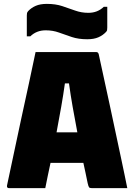

<svg xmlns="http://www.w3.org/2000/svg" viewBox="-20 -968 690 988"><path d="M213 0H25Q21 0 18 -3Q15 -6 16 -13Q31 -82 49.5 -170.5Q68 -259 88.5 -353.5Q109 -448 128.5 -537.5Q148 -627 163 -700H476Q485 -700 488 -689Q516 -562 545.5 -424Q575 -286 606 -140Q613 -106 620.5 -71Q628 -36 635 0H452Q442 0 438.5 -4Q435 -8 431 -26Q425 -53 420 -79Q415 -105 409 -130H240Q233 -99 226.5 -66.5Q220 -34 213 0ZM314 -539Q306 -481 295 -418.5Q284 -356 271 -287H378Q365 -355 354 -417.5Q343 -480 335 -539ZM435 -902Q482 -902 514 -933H532V-826Q532 -817 531 -812.5Q530 -808 525 -803Q509 -786 486 -776Q463 -766 429 -766Q384 -766 349.5 -777.5Q315 -789 283.5 -800.5Q252 -812 215 -812Q168 -812 136 -781H118V-888Q118 -896 119 -900.5Q120 -905 125 -911Q141 -928 164 -938Q187 -948 221 -948Q266 -948 300.5 -936.5Q335 -925 367 -913.5Q399 -902 435 -902Z"/></svg>

Font: Recursive Sn Lnr St Blk
Style: Regular
Weight: 900
Version: Version 1.079;hotconv 1.0.112;makeotfexe 2.5.65598; ttfautoh